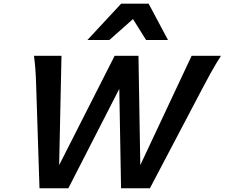

<svg xmlns="http://www.w3.org/2000/svg" viewBox="-20 -1003 1197 1023"><path d="M698.2 0 699.2 -63 1001 -705.6H1157.2Q1144.5 -686 1130.9 -663.1Q1117.2 -640.1 1099.6 -608.4Q1082 -576.7 1057.1 -529.3L778.8 0ZM717.8 -705.6 728.5 -63 708 0H625L613.8 -630.9L595.7 -705.6ZM263.7 0 264.6 -63 590.8 -705.6H717.8L667.5 -630.9L344.2 0ZM307.6 -705.6 293.9 -63 273.4 0H190.4L173.3 -529.3Q171.4 -598.6 168.2 -637.9Q165 -677.2 161.1 -705.6ZM875 -790H758.3L688.5 -901.4L563 -790H445.8L625.5 -983.4H772Z"/></svg>

Font: Andika
Style: Bold Italic
Weight: 700
Italic angle: -14°
Designer: Victor Gaultney, Annie Olsen, Julie Remington, Don Collingsworth, Eric Hays, Becca Hirsbrunner
Foundry: SIL International
Version: Version 6.101